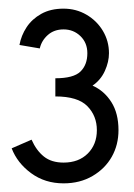

<svg xmlns="http://www.w3.org/2000/svg" viewBox="-20 -795 311 444"><path d="M127 -371Q84 -371 52 -394.5Q20 -418 7 -452L53 -472Q64 -447 81.5 -433Q99 -419 127 -419Q162 -419 183 -440Q204 -461 204 -494Q204 -527 182 -549.5Q160 -572 108 -572V-614Q150 -614 166 -629.5Q182 -645 182 -672Q182 -696 166 -711.5Q150 -727 127 -727Q105 -727 90.5 -714Q76 -701 72 -683L25 -691Q29 -713 41.5 -732Q54 -751 75.5 -763Q97 -775 127 -775Q156 -775 180 -761Q204 -747 218 -723.5Q232 -700 232 -672Q232 -652 222.5 -631Q213 -610 194 -597Q221 -585 237.5 -559Q254 -533 254 -494Q254 -460 238.5 -432.5Q223 -405 194 -388Q165 -371 127 -371Z"/></svg>

Font: Lil Grotesk Medium
Style: Regular
Weight: 500
Designer: Bastien Sozeau
Foundry: NBR — Bastien Sozeau
Version: Version 3.003; ttfautohint (v1.8.4.7-5d5b);gftools[0.9.33]